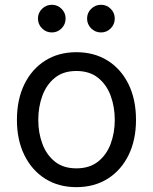

<svg xmlns="http://www.w3.org/2000/svg" viewBox="-20 -771 640 803"><path d="M299.3 11.7Q225.1 11.7 169.2 -23.4Q113.3 -58.6 82 -122.1Q50.8 -185.5 50.8 -269.5Q50.8 -355 82 -418.7Q113.3 -482.4 169.2 -517.6Q225.1 -552.7 299.3 -552.7Q374 -552.7 430.2 -517.6Q486.3 -482.4 517.6 -418.7Q548.8 -355 548.8 -269.5Q548.8 -185.5 517.6 -122.1Q486.3 -58.6 430.2 -23.4Q374 11.7 299.3 11.7ZM299.3 -66.9Q354.5 -66.9 390.1 -95.2Q425.8 -123.5 442.9 -169.7Q460 -215.8 460 -269.5Q460 -323.7 442.9 -370.4Q425.8 -417 390.1 -445.6Q354.5 -474.1 299.3 -474.1Q244.6 -474.1 209.5 -445.6Q174.3 -417 157.2 -370.6Q140.1 -324.2 140.1 -269.5Q140.1 -215.8 157.2 -169.7Q174.3 -123.5 209.5 -95.2Q244.6 -66.9 299.3 -66.9ZM402.3 -635.3Q378.4 -635.3 361.3 -652.3Q344.2 -669.4 344.2 -693.4Q344.2 -717.3 361.3 -734.1Q378.4 -751 402.3 -751Q426.3 -751 443.1 -734.1Q460 -717.3 460 -693.4Q460 -669.4 443.1 -652.3Q426.3 -635.3 402.3 -635.3ZM196.8 -635.3Q172.9 -635.3 155.8 -652.3Q138.7 -669.4 138.7 -693.4Q138.7 -717.3 155.8 -734.1Q172.9 -751 196.8 -751Q220.7 -751 237.5 -734.1Q254.4 -717.3 254.4 -693.4Q254.4 -669.4 237.5 -652.3Q220.7 -635.3 196.8 -635.3Z"/></svg>

Font: Inter Variable
Style: Regular
Weight: 400
Designer: Rasmus Andersson
Foundry: rsms
Version: Version 4.001;git-9221beed3